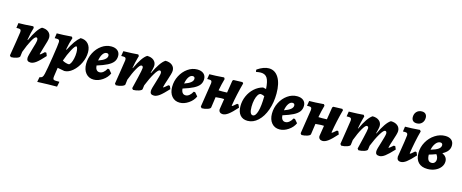

<svg xmlns="http://www.w3.org/2000/svg" viewBox="-47 -1532 6164 2562"><g transform="rotate(15 3034.5 -251.5)"><path d="M523 -130Q452 -51 411 -20.5Q370 10 336 10Q308 10 294.5 -2Q281 -14 281 -40Q281 -56 291 -94Q301 -132 313 -172Q329 -223 337 -255Q345 -287 345 -303Q345 -318 339.5 -326.5Q334 -335 324 -335Q303 -335 266.5 -269Q230 -203 192 -99L184 -36Q182 -19 144 -5.5Q106 8 63 8L46 -11Q85 -244 99 -346Q101 -369 93.5 -378.5Q86 -388 65 -388H34L44 -457Q120 -457 247 -467L258 -448Q236 -380 218 -272H225Q299 -436 364 -479Q422 -479 456 -450.5Q490 -422 490 -375Q490 -355 480 -318.5Q470 -282 452 -224Q430 -155 425 -131L428 -128Q433 -128 444 -136.5Q455 -145 486 -174L507 -171Z M560 102Q575 38 603 -141.5Q631 -321 631 -353Q631 -371 622.5 -379.5Q614 -388 595 -388H563L573 -457Q658 -457 778 -467L792 -450Q767 -378 749 -281L757 -280Q794 -354 828 -401.5Q862 -449 898 -478Q965 -478 1003.5 -435.5Q1042 -393 1042 -320Q1042 -244 1006 -169Q970 -94 913.5 -46Q857 2 800 2L704 -16L686 109Q685 115 685 126Q685 145 694.5 151.5Q704 158 728 158H773L774 164L761 229Q638 229 489 236L502 168Q528 165 540 152Q552 139 560 102ZM746 -127Q765 -115 790 -107.5Q815 -100 833 -100Q847 -100 861.5 -126.5Q876 -153 885 -194Q894 -235 894 -276Q894 -309 887.5 -333Q881 -357 871 -357Q853 -357 815 -287Q777 -217 746 -127Z M1197 -180Q1199 -144 1214.5 -123.5Q1230 -103 1257 -103Q1284 -103 1308.5 -122Q1333 -141 1353 -178L1373 -176L1414 -128Q1388 -69 1328 -28.5Q1268 12 1207 12Q1139 12 1098 -36.5Q1057 -85 1057 -167Q1057 -248 1094 -319.5Q1131 -391 1192 -434Q1253 -477 1323 -477Q1379 -477 1411 -450Q1443 -423 1443 -376Q1443 -330 1418.5 -296.5Q1394 -263 1340.5 -235.5Q1287 -208 1197 -180ZM1200 -250Q1317 -290 1317 -346Q1317 -360 1309 -368Q1301 -376 1287 -376Q1256 -376 1232.5 -341.5Q1209 -307 1200 -250Z M2192 -174 2213 -171 2230 -130Q2157 -51 2115.5 -20.5Q2074 10 2040 10Q2012 10 1998.5 -2Q1985 -14 1985 -40Q1985 -56 1993.5 -88.5Q2002 -121 2019 -173Q2031 -212 2041.5 -250Q2052 -288 2052 -303Q2052 -318 2046 -326.5Q2040 -335 2029 -335Q2007 -335 1965 -265.5Q1923 -196 1880 -89L1873 -36Q1872 -20 1833.5 -6Q1795 8 1751 8L1735 -11Q1745 -52 1772.5 -167.5Q1800 -283 1800 -306Q1800 -335 1776 -335Q1756 -335 1718.5 -270Q1681 -205 1643 -103L1635 -36Q1633 -20 1595 -6Q1557 8 1513 8L1497 -11Q1504 -56 1524.5 -185Q1545 -314 1549 -346Q1551 -369 1543 -378.5Q1535 -388 1514 -388H1482L1493 -457Q1543 -457 1609.5 -461Q1676 -465 1697 -467L1710 -448Q1708 -441 1700.5 -414.5Q1693 -388 1684 -349Q1675 -310 1669 -272H1674Q1750 -437 1817 -479Q1874 -479 1908 -451Q1942 -423 1942 -377Q1942 -360 1933 -322Q1924 -284 1920 -272H1926Q1962 -351 1999 -404.5Q2036 -458 2070 -479Q2128 -479 2162.5 -451Q2197 -423 2197 -376Q2197 -356 2186.5 -320Q2176 -284 2157 -226Q2153 -215 2142.5 -182Q2132 -149 2129 -131L2132 -128Q2137 -128 2150.5 -139Q2164 -150 2192 -174Z M2385 -180Q2387 -144 2402.5 -123.5Q2418 -103 2445 -103Q2472 -103 2496.5 -122Q2521 -141 2541 -178L2561 -176L2602 -128Q2576 -69 2516 -28.5Q2456 12 2395 12Q2327 12 2286 -36.5Q2245 -85 2245 -167Q2245 -248 2282 -319.5Q2319 -391 2380 -434Q2441 -477 2511 -477Q2567 -477 2599 -450Q2631 -423 2631 -376Q2631 -330 2606.5 -296.5Q2582 -263 2528.5 -235.5Q2475 -208 2385 -180ZM2388 -250Q2505 -290 2505 -346Q2505 -360 2497 -368Q2489 -376 2475 -376Q2444 -376 2420.5 -341.5Q2397 -307 2388 -250Z M3179 -128Q3109 -50 3067 -19Q3025 12 2990 12Q2965 12 2950 -2Q2935 -16 2935 -39L2936 -48L2958 -188L2916 -189Q2892 -189 2841 -183L2820 -36Q2818 -19 2780 -5.5Q2742 8 2699 8L2683 -11Q2727 -287 2735 -346Q2737 -369 2729.5 -378.5Q2722 -388 2701 -388H2670L2681 -457Q2758 -457 2883 -467L2895 -448Q2872 -367 2856 -281Q2875 -280 2911 -280Q2954 -280 2973 -282L3000 -453L3012 -466L3136 -470L3149 -455Q3103 -285 3078 -129L3082 -126Q3087 -126 3100.5 -136.5Q3114 -147 3142 -172L3161 -169Z M3430 -739Q3515 -739 3564.5 -660Q3614 -581 3614 -439Q3614 -315 3577 -211.5Q3540 -108 3475.5 -48Q3411 12 3333 12Q3266 12 3229 -31.5Q3192 -75 3192 -155Q3192 -228 3221.5 -294.5Q3251 -361 3303 -408Q3355 -455 3420 -472L3463 -462Q3457 -568 3429 -612Q3401 -656 3340 -656Q3314 -656 3274 -648L3270 -673L3273 -681Q3359 -739 3430 -739ZM3465 -364Q3432 -379 3414 -379Q3393 -379 3375.5 -352.5Q3358 -326 3347.5 -281Q3337 -236 3337 -184Q3337 -77 3383 -77Q3420 -77 3442 -152Q3464 -227 3465 -364Z M3764 -180Q3766 -144 3781.5 -123.5Q3797 -103 3824 -103Q3851 -103 3875.5 -122Q3900 -141 3920 -178L3940 -176L3981 -128Q3955 -69 3895 -28.5Q3835 12 3774 12Q3706 12 3665 -36.5Q3624 -85 3624 -167Q3624 -248 3661 -319.5Q3698 -391 3759 -434Q3820 -477 3890 -477Q3946 -477 3978 -450Q4010 -423 4010 -376Q4010 -330 3985.5 -296.5Q3961 -263 3907.5 -235.5Q3854 -208 3764 -180ZM3767 -250Q3884 -290 3884 -346Q3884 -360 3876 -368Q3868 -376 3854 -376Q3823 -376 3799.5 -341.5Q3776 -307 3767 -250Z M4558 -128Q4488 -50 4446 -19Q4404 12 4369 12Q4344 12 4329 -2Q4314 -16 4314 -39L4315 -48L4337 -188L4295 -189Q4271 -189 4220 -183L4199 -36Q4197 -19 4159 -5.5Q4121 8 4078 8L4062 -11Q4106 -287 4114 -346Q4116 -369 4108.5 -378.5Q4101 -388 4080 -388H4049L4060 -457Q4137 -457 4262 -467L4274 -448Q4251 -367 4235 -281Q4254 -280 4290 -280Q4333 -280 4352 -282L4379 -453L4391 -466L4515 -470L4528 -455Q4482 -285 4457 -129L4461 -126Q4466 -126 4479.5 -136.5Q4493 -147 4521 -172L4540 -169Z M5306 -174 5327 -171 5344 -130Q5271 -51 5229.5 -20.5Q5188 10 5154 10Q5126 10 5112.5 -2Q5099 -14 5099 -40Q5099 -56 5107.5 -88.5Q5116 -121 5133 -173Q5145 -212 5155.5 -250Q5166 -288 5166 -303Q5166 -318 5160 -326.5Q5154 -335 5143 -335Q5121 -335 5079 -265.5Q5037 -196 4994 -89L4987 -36Q4986 -20 4947.5 -6Q4909 8 4865 8L4849 -11Q4859 -52 4886.5 -167.5Q4914 -283 4914 -306Q4914 -335 4890 -335Q4870 -335 4832.5 -270Q4795 -205 4757 -103L4749 -36Q4747 -20 4709 -6Q4671 8 4627 8L4611 -11Q4618 -56 4638.5 -185Q4659 -314 4663 -346Q4665 -369 4657 -378.5Q4649 -388 4628 -388H4596L4607 -457Q4657 -457 4723.5 -461Q4790 -465 4811 -467L4824 -448Q4822 -441 4814.5 -414.5Q4807 -388 4798 -349Q4789 -310 4783 -272H4788Q4864 -437 4931 -479Q4988 -479 5022 -451Q5056 -423 5056 -377Q5056 -360 5047 -322Q5038 -284 5034 -272H5040Q5076 -351 5113 -404.5Q5150 -458 5184 -479Q5242 -479 5276.5 -451Q5311 -423 5311 -376Q5311 -356 5300.5 -320Q5290 -284 5271 -226Q5267 -215 5256.5 -182Q5246 -149 5243 -131L5246 -128Q5251 -128 5264.5 -139Q5278 -150 5306 -174Z M5601 -172 5621 -169 5639 -128Q5569 -51 5527 -19.5Q5485 12 5450 12Q5395 12 5395 -45Q5441 -326 5441 -352Q5441 -371 5433 -379.5Q5425 -388 5406 -388H5374L5384 -457Q5469 -457 5589 -467L5603 -449Q5584 -382 5565.5 -291Q5547 -200 5537 -129L5541 -126Q5546 -126 5559.5 -136.5Q5573 -147 5601 -172ZM5451 -609Q5451 -655 5479 -683.5Q5507 -712 5551 -712Q5585 -712 5603 -693Q5621 -674 5621 -642Q5621 -597 5593.5 -568.5Q5566 -540 5522 -540Q5487 -540 5469 -558.5Q5451 -577 5451 -609Z M6026 -148Q6026 -104 5998 -67.5Q5970 -31 5922.5 -10Q5875 11 5818 11Q5736 11 5692 -34Q5648 -79 5648 -164Q5648 -245 5688.5 -317.5Q5729 -390 5796 -433.5Q5863 -477 5936 -477Q5992 -477 6023 -450.5Q6054 -424 6054 -375Q6054 -335 6031 -303Q6008 -271 5957 -244Q6026 -212 6026 -148ZM5793 -248Q5864 -269 5895.5 -292Q5927 -315 5927 -346Q5927 -360 5918.5 -368Q5910 -376 5895 -376Q5861 -376 5833 -340.5Q5805 -305 5793 -248ZM5908 -145Q5908 -180 5883 -211Q5837 -193 5787 -179Q5788 -129 5803.5 -105.5Q5819 -82 5850 -82Q5877 -82 5892.5 -100Q5908 -118 5908 -145Z"/></g></svg>

Font: Alegreya ExtraBold
Style: Italic
Weight: 800
Italic angle: -7°
Designer: Juan Pablo del Peral
Foundry: Huerta Tipografica
Version: Version 2.007; ttfautohint (v1.6)